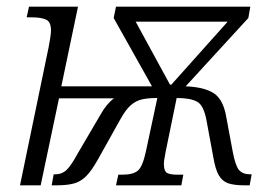

<svg xmlns="http://www.w3.org/2000/svg" viewBox="-20 -556 808 576"><path d="M126 -415Q129 -431 131 -444Q133 -457 133 -465Q133 -490 118.5 -497Q104 -504 74 -504H60L67 -536H214L164 -297H436L321 -502L328 -536H731L725 -502L537 -297Q592 -295 621 -276.5Q650 -258 659 -204L678 -102Q686 -59 697 -46Q708 -33 731 -33H735L729 0H714Q683 0 665 -6Q647 -12 636.5 -30Q626 -48 620 -84L600 -192Q592 -239 572 -250.5Q552 -262 510 -262L477 -101Q474 -86 472.5 -75.5Q471 -65 472 -58Q473 -41 482.5 -36.5Q492 -32 512 -32H530L524 0H328L335 -32H348Q379 -32 393.5 -44Q408 -56 418 -103L452 -262Q425 -262 406.5 -258Q388 -254 372.5 -240.5Q357 -227 341 -198L274 -78Q255 -44 238.5 -27.5Q222 -11 201.5 -5.5Q181 0 149 0H135L141 -33H145Q166 -33 180 -46.5Q194 -60 214 -97L282 -213Q300 -245 322 -261H157L102 0H40ZM490 -302H494L663 -491H387Z"/></svg>

Font: Noto Serif SemiCondensed Light
Style: Italic
Weight: 300
Width: 4
Italic angle: -12°
Designer: Monotype Design Team
Foundry: Monotype Imaging Inc.
Version: Version 2.013; ttfautohint (v1.8.4.7-5d5b)